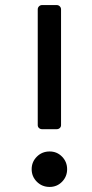

<svg xmlns="http://www.w3.org/2000/svg" viewBox="-20 -722 362 758"><path d="M146 -212Q139 -212 134 -216.5Q129 -221 129 -228V-685Q129 -692 134 -697Q139 -702 146 -702H204Q211 -702 216 -697Q221 -692 221 -685V-228Q221 -221 216 -216.5Q211 -212 204 -212ZM176 16Q146 16 125.5 -4.5Q105 -25 105 -54Q105 -83 125.5 -103.5Q146 -124 176 -124Q205 -124 225 -103.5Q245 -83 245 -54Q245 -25 225 -4.5Q205 16 176 16Z"/></svg>

Font: Miriam Libre Medium
Style: Regular
Weight: 500
Version: Version 2.000